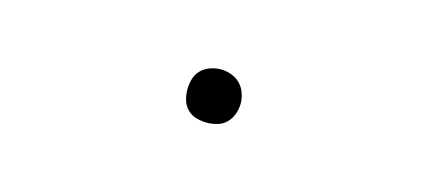

<svg xmlns="http://www.w3.org/2000/svg" viewBox="-25 -464 550 247"><g transform="rotate(15 250.0 -340.5)"><path d="M250 -305Q243 -305 236 -307Q229 -309 224 -314Q219 -319 217 -326Q215 -333 215 -340Q215 -347 217 -354Q219 -361 224 -366Q229 -371 236 -373.5Q243 -376 250 -376Q257 -376 264 -373.5Q271 -371 276 -366Q281 -361 283.5 -354Q286 -347 286 -340Q286 -333 283.5 -326Q281 -319 276 -314Q271 -309 264 -307Q257 -305 250 -305Z"/></g></svg>

Font: Iosevka Curly Thin
Style: Regular
Weight: 100
Monospace: yes
Designer: Belleve Invis
Foundry: Belleve Invis
Version: Version 22.1.2; ttfautohint (v1.8.4)